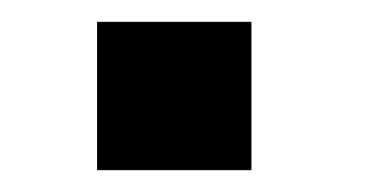

<svg xmlns="http://www.w3.org/2000/svg" viewBox="-20 -415 340 176"><path d="M69 -395H210.5V-259H69Z"/></svg>

Font: Trispace Condensed SemiBold
Style: Regular
Weight: 600
Width: 3
Designer: Tyler Finck
Foundry: Etcetera Type Company
Version: Version 1.210; ttfautohint (v1.8.3)